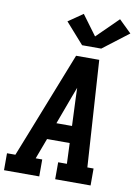

<svg xmlns="http://www.w3.org/2000/svg" viewBox="-109 -1059 813 1127"><g transform="rotate(10 298.0 -495.5)"><path d="M-4 0V-101H46L103 -245L296 -735H434L475 -101H512V0H301V-101H353L348 -224H213L167 -101H206V0ZM251 -325H344L337 -490Q337 -505 336 -520.5Q335 -536 335 -551Q329 -536 323.5 -520.5Q318 -505 312 -490ZM320 -802 211 -925 298 -985 386 -866 513 -991 587 -919 434 -802Z"/></g></svg>

Font: Iosevka Etoile Oblique
Style: Bold
Weight: 700
Italic angle: -9°
Designer: Belleve Invis
Foundry: Belleve Invis
Version: Version 15.5.2; ttfautohint (v1.8.4)